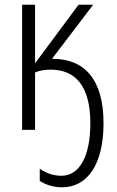

<svg xmlns="http://www.w3.org/2000/svg" viewBox="-20 -552 497 816"><path d="M420 -28C420 -215 339 -303 201 -302L376 -532H314L129 -283V-532H74V0H129V-244C148 -252 170 -256 195 -256C301 -256 364 -186 364 -28C364 112 318 195 241 195C207 195 176 184 149 165V217C174 233 206 244 244 244C352 244 420 146 420 -28Z"/></svg>

Font: Noto Sans Display SemiCondensed Light
Style: Regular
Weight: 300
Width: 4
Designer: Monotype Design Team
Foundry: Monotype Imaging Inc.
Version: Version 1.900